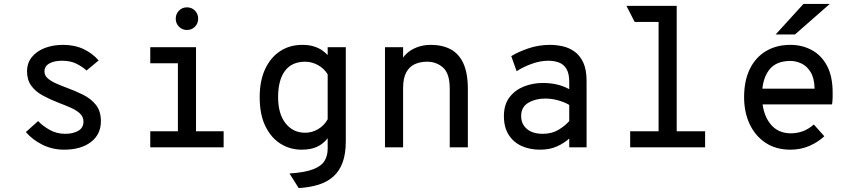

<svg xmlns="http://www.w3.org/2000/svg" viewBox="-20 -752 4352 980"><path d="M307 12Q247.5 12 196.2 -13.5Q145 -39 112 -78L174.5 -134Q197 -110 232.8 -89.5Q268.5 -69 313 -69Q352.5 -69 379.2 -84.2Q406 -99.5 406 -131Q406 -155 389.2 -171.5Q372.5 -188 343.8 -201Q315 -214 279 -227.5Q234 -245 197.5 -265Q161 -285 139.5 -314.5Q118 -344 118 -388Q118 -430 142.2 -460.2Q166.5 -490.5 208.2 -506.8Q250 -523 302 -523Q362 -523 407.5 -501Q453 -479 483.5 -443.5L421.5 -392Q402 -410.5 371.2 -426.2Q340.5 -442 296.5 -442Q256.5 -442 231.8 -428Q207 -414 207 -387.5Q207 -367 223.2 -352.5Q239.5 -338 266 -326.2Q292.5 -314.5 323.5 -303Q365.5 -287.5 404.8 -268Q444 -248.5 469.5 -216.8Q495 -185 495 -133.5Q495 -66 444 -27Q393 12 307 12Z M888 -10V-511H980.5V-10ZM747 0V-82H1121.5V0ZM747 -429V-511H943V-429ZM934 -599Q910 -599 893.5 -615.8Q877 -632.5 877 -656.5Q877 -681 893.5 -697.8Q910 -714.5 934 -714.5Q959 -714.5 975.2 -697.8Q991.5 -681 991.5 -656.5Q991.5 -632.5 975.2 -615.8Q959 -599 934 -599Z M1504.5 208 1457.5 133.5Q1535.5 128.5 1577.8 112.2Q1620 96 1636.2 69.5Q1652.5 43 1652.5 7.5V-46.5Q1630.5 -18 1598.8 -3Q1567 12 1519.5 12Q1461 12 1412.5 -18Q1364 -48 1334.8 -107.5Q1305.5 -167 1305.5 -256Q1305.5 -339.5 1333.2 -399.2Q1361 -459 1410 -491Q1459 -523 1522.5 -523Q1557.5 -523 1583 -514.8Q1608.5 -506.5 1625.5 -494.2Q1642.5 -482 1652.5 -471V-511H1745V-31Q1745 33 1728.8 77.2Q1712.5 121.5 1681.2 149.2Q1650 177 1605.5 190.8Q1561 204.5 1504.5 208ZM1537.5 -74.5Q1572.5 -74.5 1603.2 -92.5Q1634 -110.5 1652.5 -143V-372.5Q1635 -402 1603.5 -419.5Q1572 -437 1537.5 -437Q1469.5 -437 1434.5 -390.2Q1399.5 -343.5 1399.5 -256Q1399.5 -171 1437.5 -122.8Q1475.5 -74.5 1537.5 -74.5Z M1945 0V-511H2037.5V-407L2024 -430Q2032 -456 2053.8 -477Q2075.5 -498 2107.8 -510.5Q2140 -523 2179 -523Q2237 -523 2279.5 -500.8Q2322 -478.5 2345 -428.8Q2368 -379 2368 -297.5V0H2275.5V-300Q2275.5 -376 2242 -406.5Q2208.5 -437 2160 -437Q2125.5 -437 2097.8 -424.8Q2070 -412.5 2053.8 -383Q2037.5 -353.5 2037.5 -302V0Z M2736.5 12Q2683 12 2641.5 -7.2Q2600 -26.5 2576 -64.5Q2552 -102.5 2552 -159.5Q2552 -218.5 2580.8 -255.8Q2609.5 -293 2654.8 -310.8Q2700 -328.5 2750 -328.5Q2788 -328.5 2820.8 -321.2Q2853.5 -314 2885.5 -297V-333.5Q2885.5 -376.5 2871.5 -400Q2857.5 -423.5 2833.2 -432.8Q2809 -442 2779 -442Q2737.5 -442 2694 -426.2Q2650.5 -410.5 2617 -388.5L2589.5 -465.5Q2624.5 -487 2676.8 -505Q2729 -523 2787.5 -523Q2818.5 -523 2851 -516Q2883.5 -509 2911.5 -489.5Q2939.5 -470 2956.8 -433.5Q2974 -397 2974 -338.5V0H2885.5V-45Q2860 -21.5 2823 -4.8Q2786 12 2736.5 12ZM2750.5 -69Q2797 -69 2830.8 -89.5Q2864.5 -110 2885.5 -134V-216.5Q2863 -230 2830 -239.5Q2797 -249 2762.5 -249Q2713.5 -249 2676.8 -227.5Q2640 -206 2640 -159.5Q2640 -119.5 2669 -94.2Q2698 -69 2750.5 -69Z M3341.5 0V-705L3434 -722V0ZM3196.5 0V-82H3579V0ZM3219.5 -640 3177.5 -722H3434L3415.5 -640Z M4014.5 12Q3940.5 12 3887.5 -23.2Q3834.5 -58.5 3806.2 -119Q3778 -179.5 3778 -256Q3778 -340 3807.2 -399.8Q3836.5 -459.5 3889.8 -491.2Q3943 -523 4014.5 -523Q4073.5 -523 4122.5 -497Q4171.5 -471 4200.8 -417Q4230 -363 4230 -278.5Q4230 -268 4229.8 -252.5Q4229.5 -237 4227 -219H3850V-299.5H4138Q4136.5 -353.5 4117.2 -384.5Q4098 -415.5 4070 -428.2Q4042 -441 4014.5 -441Q3939.5 -441 3904.5 -393.5Q3869.5 -346 3869.5 -265.5Q3869.5 -176.5 3908.5 -124Q3947.5 -71.5 4016.5 -71.5Q4048.5 -71.5 4077.8 -82.2Q4107 -93 4134 -116.5L4187.5 -56.5Q4156 -27 4111.8 -7.5Q4067.5 12 4014.5 12ZM3939 -576 4081 -732H4215.5L4037.5 -576Z"/></svg>

Font: Overpass Mono Medium
Style: Regular
Weight: 500
Monospace: yes
Designer: Delve Withrington, Dave Bailey
Foundry: Delve Fonts LLC
Version: Version 4.000